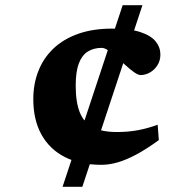

<svg xmlns="http://www.w3.org/2000/svg" viewBox="-20 -718 742 738"><path d="M220.5 0 451.5 -698H527.5L296.5 0ZM410.5 -608Q479.5 -608 520 -594.5Q560.5 -581 578.5 -558.5Q596.5 -536 596.5 -508.5Q596.5 -485 585 -467Q573.5 -449 556 -439.2Q538.5 -429.5 520.5 -429.5Q511 -429.5 496 -440Q481 -450.5 464 -466Q447 -481.5 429.5 -497.2Q412 -513 397 -523.5Q382 -534 371 -534Q340.5 -534 318 -520.2Q295.5 -506.5 283.2 -474.8Q271 -443 271 -389Q271 -324 287.2 -284.8Q303.5 -245.5 338.5 -228Q373.5 -210.5 429 -210.5Q472.5 -210.5 510 -217.5Q547.5 -224.5 586 -238.5L590.5 -179.5Q543 -145 504.2 -124.2Q465.5 -103.5 432.8 -94Q400 -84.5 369.5 -84.5Q288 -84.5 229.5 -114.2Q171 -144 139.5 -200.5Q108 -257 108 -337Q108 -396 127.8 -445.8Q147.5 -495.5 185.8 -531.8Q224 -568 280.5 -588Q337 -608 410.5 -608Z"/></svg>

Font: Newsreader 9pt
Style: Bold
Weight: 700
Designer: Hugues Gentile
Foundry: Production Type
Version: Version 1.003